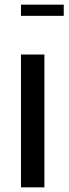

<svg xmlns="http://www.w3.org/2000/svg" viewBox="-20 -804 294 824"><path d="M70 -570H170.6V0H70ZM70 -784H253.6V-736H70Z"/></svg>

Font: Facade Sud
Style: Regular
Weight: 100
Designer: Éléonore Fines
Foundry: Velvetyne Type Foundry
Version: Version 1.001;Glyphs 3.2 (3202)